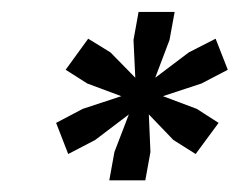

<svg xmlns="http://www.w3.org/2000/svg" viewBox="-20 -749 402 322"><path d="M163.3 -446.6 171.9 -494.1 196.1 -557.1 139.7 -514.3 94.4 -490.7 74.1 -542.9 118.7 -566.4 183.4 -587.7 126.3 -609 90.1 -632 127.9 -684.1 165.3 -661.1 206.9 -618.6 203.9 -682 212.4 -729H272.9L264.3 -682L240.3 -618.6L296.6 -661.1L341.6 -684.1L362 -632L318 -609L253.3 -587.7L310.1 -566.4L346.6 -542.9L308.1 -490.7L270.7 -514.3L229.6 -557.1L232.3 -494.1L223.7 -446.6Z"/></svg>

Font: Mona Sans ExtraLight
Style: Italic
Weight: 200
Italic angle: -11.6951°
Designer: Deni Anggara
Foundry: GitHub
Version: Version 2.000